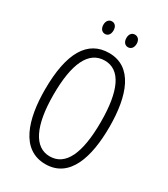

<svg xmlns="http://www.w3.org/2000/svg" viewBox="-217 -989 964 1099"><g transform="rotate(30 265.5 -439.5)"><path d="M156 -848C156 -822 170 -806 190 -806C209 -806 223 -821 223 -848C223 -874 209 -889 190 -889C170 -889 156 -873 156 -848ZM308 -848C308 -822 322 -806 342 -806C361 -806 376 -821 376 -848C376 -874 361 -889 342 -889C322 -889 308 -874 308 -848ZM479 -358C479 -567 421 -724 267 -724C126 -724 52 -603 52 -359C52 -165 104 10 267 10C427 10 479 -159 479 -358ZM109 -358C109 -562 160 -674 267 -674C370 -674 422 -564 422 -358C422 -149 370 -41 266 -41C164 -41 109 -154 109 -358Z"/></g></svg>

Font: Noto Sans Devanagari UI ExtraCondensed Light
Style: Regular
Weight: 300
Width: 2
Designer: Jelle Bosma - Monotype Design Team
Foundry: Monotype Imaging Inc.
Version: Version 2.004